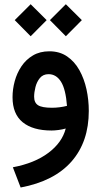

<svg xmlns="http://www.w3.org/2000/svg" viewBox="-20 -605 470 890"><path d="M211.4 -511.7 285.2 -585.4 359.4 -511.7 285.2 -437ZM48.3 -511.7 122.1 -585.4 196.3 -511.7 122.1 -437ZM284.7 -9.3Q270 -4.9 251.2 -2.4Q232.4 0 218.8 0Q132.3 0 85.2 -38.3Q38.1 -76.7 38.1 -154.3Q38.1 -191.4 48.3 -229Q58.6 -266.6 79.6 -297.9Q100.6 -329.1 132.8 -348.1Q165 -367.2 209 -367.2Q256.3 -367.2 291 -343.5Q325.7 -319.8 347.9 -280Q370.1 -240.2 380.9 -191.2Q391.6 -142.1 391.6 -90.8Q391.6 52.2 311.5 143.6Q231.4 234.9 75.7 264.2L39.6 170.4Q140.6 151.4 204.3 103.5Q268.1 55.7 284.7 -9.3ZM290.5 -114.3Q284.7 -191.4 262.7 -226.3Q240.7 -261.2 205.1 -261.2Q179.7 -261.2 165 -243.4Q150.4 -225.6 144.3 -201.2Q138.2 -176.8 138.2 -156.7Q138.2 -128.9 156.5 -117.2Q174.8 -105.5 221.2 -105.5Q237.8 -105.5 255.6 -107.7Q273.4 -109.9 290.5 -114.3Z"/></svg>

Font: Vazir Medium FD-WOL-UI
Style: Medium-FD-WOL-UI
Weight: 500
Designer: Saber Rastikerdar
Foundry: Saber Rastikerdar
Version: Version 30.0.0